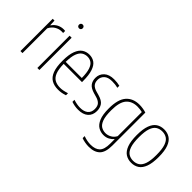

<svg xmlns="http://www.w3.org/2000/svg" viewBox="-56 -1392 2272 2272"><g transform="rotate(45 1080.0 -256.5)"><path d="M72 0V-540H102L105 -467H109Q135.5 -505.5 173 -524.8Q210.5 -544 251 -544Q260 -544 266.8 -543.5Q273.5 -543 278 -542V-508Q270.5 -509 264.8 -509Q259 -509 250 -509Q209 -509 168.8 -484.8Q128.5 -460.5 106 -414V0Z M355 0V-540H389V0ZM372 -680Q358.5 -680 349.8 -688.5Q341 -697 341 -711Q341 -725.5 349.8 -734.2Q358.5 -743 372 -743Q385.5 -743 394.2 -734.2Q403 -725.5 403 -711Q403 -697 394.2 -688.5Q385.5 -680 372 -680Z M709 9Q643 9 597.5 -17.8Q552 -44.5 528.5 -105.5Q505 -166.5 505 -270Q505 -373.5 528 -434.5Q551 -495.5 590.5 -521.8Q630 -548 680 -548Q730.5 -548 768 -522Q805.5 -496 826.2 -435.2Q847 -374.5 847 -270V-255H541Q542.5 -167 562 -116.8Q581.5 -66.5 618.8 -45.2Q656 -24 711 -24Q734.5 -24 761.2 -29Q788 -34 823 -45V-11Q791 0 763.2 4.5Q735.5 9 709 9ZM680 -515Q642 -515 611 -495.5Q580 -476 561.2 -426.5Q542.5 -377 541 -288H811Q810 -377 793 -426.5Q776 -476 746.8 -495.5Q717.5 -515 680 -515Z M1045 9Q1015 9 986.8 4Q958.5 -1 932 -10V-44Q995 -24 1045 -24Q1109.5 -24 1144.8 -53.2Q1180 -82.5 1180 -137Q1180 -186.5 1156.8 -211.5Q1133.5 -236.5 1089 -249L1043 -262Q975.5 -281.5 949.2 -316.5Q923 -351.5 923 -403Q923 -465.5 967.2 -506.8Q1011.5 -548 1093 -548Q1121 -548 1144.2 -545.2Q1167.5 -542.5 1190 -537V-503Q1163 -510 1140.8 -512.5Q1118.5 -515 1093 -515Q1024 -515 991 -483Q958 -451 958 -405Q958 -361.5 979.5 -336.2Q1001 -311 1046 -298L1092 -285Q1164 -265 1189.5 -228.2Q1215 -191.5 1215 -139Q1215 -69.5 1170.5 -30.2Q1126 9 1045 9Z M1443 230Q1413 230 1379.8 224.2Q1346.5 218.5 1321 208V174Q1354 186 1384.2 191.5Q1414.5 197 1443 197Q1519.5 197 1558.8 158.8Q1598 120.5 1598 23V-50H1595Q1577 -27.5 1544.8 -9.2Q1512.5 9 1468 9Q1421 9 1380.8 -14.8Q1340.5 -38.5 1315.8 -96.8Q1291 -155 1291 -259Q1291 -411.5 1351.2 -479.8Q1411.5 -548 1518 -548Q1546.5 -548 1578.8 -542.8Q1611 -537.5 1632 -530V21Q1632 135 1583.8 182.5Q1535.5 230 1443 230ZM1470 -24Q1507.5 -24 1543 -44Q1578.5 -64 1598 -102V-505Q1583 -509 1560.8 -512Q1538.5 -515 1518 -515Q1426.5 -515 1376.8 -457.8Q1327 -400.5 1327 -263Q1327 -165.5 1346.2 -114Q1365.5 -62.5 1398 -43.2Q1430.5 -24 1470 -24Z M1932 9Q1877 9 1835.5 -18.2Q1794 -45.5 1771 -106.8Q1748 -168 1748 -270Q1748 -372 1770.8 -433Q1793.5 -494 1834.8 -521Q1876 -548 1932 -548Q1987 -548 2028.5 -521Q2070 -494 2093 -433Q2116 -372 2116 -270Q2116 -168 2093.2 -106.8Q2070.5 -45.5 2029.2 -18.2Q1988 9 1932 9ZM1932 -24Q1977 -24 2010.2 -45.8Q2043.5 -67.5 2061.8 -120.8Q2080 -174 2080 -268Q2080 -364 2061.8 -417.8Q2043.5 -471.5 2010.2 -493.2Q1977 -515 1932 -515Q1887 -515 1853.8 -493.5Q1820.5 -472 1802.2 -419Q1784 -366 1784 -272Q1784 -176 1802.2 -122Q1820.5 -68 1853.8 -46Q1887 -24 1932 -24Z"/></g></svg>

Font: Encode Sans Condensed Condensed Thin
Style: Regular
Weight: 100
Width: 3
Designer: Multiple Designers
Foundry: Impallari Type
Version: Version 3.000; ttfautohint (v1.8.3) -l 8 -r 50 -G 200 -x 14 